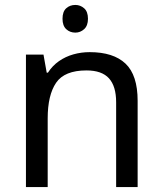

<svg xmlns="http://www.w3.org/2000/svg" viewBox="-20 -757 658 777"><path d="M285 -737Q305 -737 320.5 -723.5Q336 -710 336 -681Q336 -653 320.5 -639Q305 -625 285 -625Q263 -625 248 -639Q233 -653 233 -681Q233 -710 248 -723.5Q263 -737 285 -737ZM343 -546Q439 -546 488 -499.5Q537 -453 537 -349V0H450V-343Q450 -408 421 -440Q392 -472 330 -472Q241 -472 207 -422Q173 -372 173 -278V0H85V-536H156L169 -463H174Q192 -491 218.5 -509.5Q245 -528 277 -537Q309 -546 343 -546Z"/></svg>

Font: hexoriya15
Style: Book
Weight: 400
Designer: Jelle Bosma - Monotype Design Team
Foundry: Monotype Imaging Inc.
Version: Version 2.003